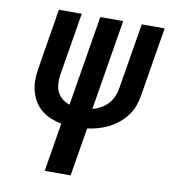

<svg xmlns="http://www.w3.org/2000/svg" viewBox="-82 -806 775 876"><g transform="rotate(10 305.0 -367.5)"><path d="M184 0 221 -225Q195 -230 171 -240Q147 -250 127.5 -266Q108 -282 95 -304Q82 -326 75.5 -351.5Q69 -377 69.5 -404Q70 -431 75 -459L120 -735H226L178 -444Q175 -423 176 -402.5Q177 -382 185.5 -364.5Q194 -347 209 -335Q224 -323 243 -317L312 -735H418L349 -316Q369 -321 387 -331Q405 -341 419 -356Q433 -371 441.5 -389.5Q450 -408 453 -427L504 -735H610L557 -413Q553 -388 544 -364Q535 -340 519 -319Q503 -298 482 -281Q461 -264 438 -252.5Q415 -241 390 -234Q365 -227 341 -224L304 0Z"/></g></svg>

Font: Iosevka Extended Oblique
Style: Bold
Weight: 700
Width: 7
Italic angle: -9°
Monospace: yes
Designer: Belleve Invis
Foundry: Belleve Invis
Version: Version 32.5.0; ttfautohint (v1.8.4)